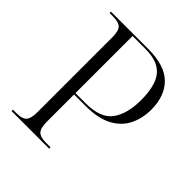

<svg xmlns="http://www.w3.org/2000/svg" viewBox="-195 -845 975 975"><g transform="rotate(45 292.5 -357.0)"><path d="M43 0V-10H70Q109 -10 124.5 -26.5Q140 -43 140 -89V-627Q140 -672 124.5 -688Q109 -704 70 -704H43V-714H310Q430 -714 485 -659Q540 -604 540 -507Q540 -446 516 -395.5Q492 -345 437 -314.5Q382 -284 288 -284H208V-89Q208 -43 223.5 -26.5Q239 -10 278 -10H313V0ZM282 -294Q387 -294 428 -349.5Q469 -405 469 -505Q469 -609 430 -656.5Q391 -704 301 -704H208V-294Z"/></g></svg>

Font: Noto Serif Display Light
Style: Regular
Weight: 300
Designer: Monotype Design Team
Foundry: Monotype Imaging Inc.
Version: Version 2.009